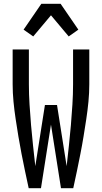

<svg xmlns="http://www.w3.org/2000/svg" viewBox="-20 -997 540 1017"><path d="M197 0H132Q122 -45 112.5 -91Q103 -137 94 -182.5Q85 -228 77.5 -274Q70 -320 63 -366Q56 -412 51.5 -458.5Q47 -505 47 -551V-735H133V-551Q133 -497 136.5 -442.5Q140 -388 144.5 -334Q149 -280 155 -226Q161 -172 167 -117L218 -441H282L333 -117Q339 -172 345 -226Q351 -280 355.5 -334Q360 -388 363.5 -442.5Q367 -497 367 -551V-735H453V-551Q453 -505 448.5 -458.5Q444 -412 437 -366Q430 -320 422.5 -274Q415 -228 406 -182.5Q397 -137 387.5 -91Q378 -45 368 0H303L250 -337ZM156 -804 105 -840 199 -977H301L395 -840L344 -804L250 -916Z"/></svg>

Font: Iosevka Term Curly Medium
Style: Regular
Weight: 500
Designer: Belleve Invis
Foundry: Belleve Invis
Version: Version 32.3.0